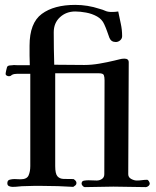

<svg xmlns="http://www.w3.org/2000/svg" viewBox="-20 -765 637 786"><path d="M593 -14Q593 -8 587.5 -3.5Q582 1 577 1Q544 1 510.5 0Q477 -1 444 -1Q415 -1 385.5 0Q356 1 327 1Q323 1 318.5 -4Q314 -9 314 -13Q314 -24 324 -25.5Q334 -27 342 -27Q351 -27 359.5 -26.5Q368 -26 376 -26Q388 -26 397.5 -32.5Q407 -39 407 -52Q407 -148 407.5 -244Q408 -340 408 -436Q408 -450 405 -457.5Q402 -465 385 -465H206V-85Q206 -54 215 -43.5Q224 -33 240.5 -32.5Q257 -32 281 -32Q286 -29 289.5 -25Q293 -21 293 -16Q293 -10 289 -6.5Q285 -3 280 0Q249 -2 217 -3Q185 -4 153 -4Q135 -4 117 -4Q99 -4 81 -3Q69 -3 56.5 -1.5Q44 0 31 0Q24 0 17 -3Q10 -6 10 -15Q10 -27 20 -29.5Q30 -32 39 -32Q45 -32 51 -31.5Q57 -31 64 -31Q90 -31 97 -47Q104 -63 104 -85V-463H52Q46 -463 39.5 -462Q33 -461 28 -458Q24 -453 16 -453Q12 -453 7.5 -455.5Q3 -458 3 -462Q3 -466 5.5 -477.5Q8 -489 9 -491Q12 -496 19 -497Q26 -498 31 -498Q36 -499 41.5 -498.5Q47 -498 53 -498H102Q101 -518 101 -538Q101 -558 101 -578Q101 -671 151 -708Q201 -745 288 -745Q313 -745 338 -741Q363 -737 387 -729Q402 -725 411.5 -720.5Q421 -716 438 -716Q445 -716 451 -716.5Q457 -717 464 -718Q469 -693 474.5 -668Q480 -643 480 -617Q480 -607 472 -600Q464 -593 454 -593Q435 -593 428 -610Q423 -624 418 -638Q413 -652 407 -665Q398 -686 377.5 -697.5Q357 -709 332.5 -713.5Q308 -718 288 -718Q251 -718 225.5 -694.5Q200 -671 200 -633Q200 -600 200.5 -566.5Q201 -533 202 -500Q233 -500 263.5 -499.5Q294 -499 325 -499Q355 -499 387 -504.5Q419 -510 448 -517Q458 -519 468.5 -522Q479 -525 489 -525Q507 -525 507 -510Q507 -395 506 -281Q505 -167 505 -52Q505 -39 517 -32.5Q529 -26 540 -26Q551 -26 561.5 -27.5Q572 -29 582 -29Q586 -29 589.5 -23Q593 -17 593 -14Z"/></svg>

Font: Kaisei Decol Medium
Style: Regular
Weight: 500
Designer: Font-Kai, 金井和夫
Foundry: KAZUO KANAI
Version: Version 5.003